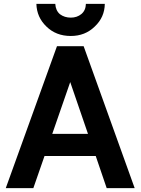

<svg xmlns="http://www.w3.org/2000/svg" viewBox="-20 -972 726 992"><path d="M345.7 -786.1Q419.9 -786.1 469.7 -835Q520.5 -882.8 521.5 -952.1Q488.3 -952.1 423.8 -952.1Q422.9 -918 400.4 -899.4Q377.9 -880.9 345.7 -880.9Q313.5 -880.9 290 -898.4Q267.6 -917 265.6 -952.1Q233.4 -952.1 168 -952.1Q169.9 -882.8 219.7 -835Q269.5 -786.1 345.7 -786.1ZM531.2 0Q567.4 0 675.8 0Q610.4 -183.6 412.1 -733.4Q411.1 -733.4 408.2 -733.4Q374 -733.4 274.4 -733.4Q208 -549.8 9.8 0Q45.9 0 152.3 0Q166 -41 210 -166Q276.4 -166 474.6 -166Q489.3 -124 531.2 0ZM250 -280.3Q273.4 -346.7 342.8 -547.9Q366.2 -481.4 434.6 -280.3Q388.7 -280.3 250 -280.3Z"/></svg>

Font: BM-Biotif
Style: Bold
Weight: 400
Designer: Deni Anggara
Version: Version 1.000;PS 001.000;hotconv 1.0.88;makeotf.lib2.5.64776